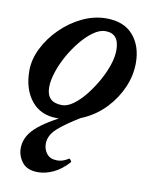

<svg xmlns="http://www.w3.org/2000/svg" viewBox="-77 -473 605 771"><g transform="rotate(10 226.0 -88.0)"><path d="M169 13Q101 13 63.5 -34Q26 -81 26 -156Q26 -202 49 -248Q72 -294 110.5 -332Q149 -370 197 -393Q245 -416 295 -416Q367 -416 404.5 -372.5Q442 -329 442 -260Q442 -209 421 -160.5Q400 -112 363 -72.5Q326 -33 276.5 -10Q227 13 169 13ZM179 -42Q200 -42 224 -59Q248 -76 271 -104.5Q294 -133 313.5 -167Q333 -201 344.5 -235Q356 -269 356 -297Q356 -365 300 -365Q277 -365 251.5 -347Q226 -329 202 -300Q178 -271 158.5 -236.5Q139 -202 127.5 -167Q116 -132 116 -104Q116 -42 179 -42ZM131 240Q86 240 66 214Q46 188 46 157Q46 110 87 72.5Q128 35 212 -5H264Q203 32 172.5 60Q142 88 142 122Q142 145 156 162.5Q170 180 199 180Q209 180 220.5 176.5Q232 173 244 165Q247 163 251.5 169Q256 175 254 178Q225 210 193 225Q161 240 131 240Z"/></g></svg>

Font: Junicode SmExp
Style: Bold Italic
Weight: 700
Width: 6
Italic angle: -11°
Designer: Peter S. Baker
Version: Version 2.205; ttfautohint (v1.8.4)